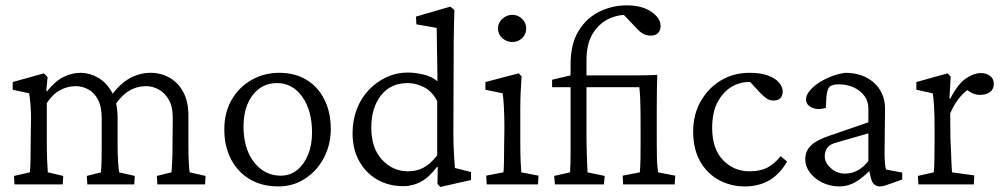

<svg xmlns="http://www.w3.org/2000/svg" viewBox="-20 -702 3823 731"><path d="M35.2 0 33.2 -32.2 93.8 -45.9Q94.7 -54.7 95.2 -64.5Q95.7 -74.2 96.2 -94.7Q96.7 -115.2 96.7 -152.3L97.7 -229.5Q98.6 -251 97.7 -273.9Q96.7 -296.9 94.7 -316.9Q92.8 -336.9 90.8 -346.7L28.3 -360.4V-389.6L147.5 -422.9L161.1 -408.2L156.2 -355.5L159.2 -354.5Q189.5 -392.6 221.2 -408.7Q252.9 -424.8 287.1 -424.8Q320.3 -424.8 352.5 -406.7Q384.8 -388.7 406.2 -350.6Q427.7 -312.5 427.7 -252.9V-149.4Q427.7 -113.3 429.7 -85.4Q431.6 -57.6 433.6 -45.9L493.2 -32.2L491.2 0H312.5L310.5 -32.2L364.3 -45.9Q365.2 -53.7 365.7 -64.5Q366.2 -75.2 366.7 -93.3Q367.2 -111.3 367.2 -140.6V-252.9Q367.2 -295.9 353 -322.8Q338.9 -349.6 315.9 -361.8Q293 -374 268.6 -374Q237.3 -374 209 -358.9Q180.7 -343.8 158.2 -309.6V-161.1Q158.2 -113.3 159.7 -85.9Q161.1 -58.6 162.1 -45.9L220.7 -32.2L218.8 0ZM579.1 0 577.1 -32.2 632.8 -45.9Q633.8 -53.7 634.3 -64Q634.8 -74.2 635.7 -92.8Q636.7 -111.3 636.7 -140.6L637.7 -252.9Q637.7 -297.9 621.6 -324.2Q605.5 -350.6 582.5 -362.3Q559.6 -374 537.1 -374Q501 -374 471.2 -356Q441.4 -337.9 417 -300.8L401.4 -335Q435.5 -382.8 473.6 -403.8Q511.7 -424.8 553.7 -424.8Q592.8 -424.8 625.5 -406.2Q658.2 -387.7 677.7 -351.6Q697.3 -315.4 697.3 -262.7V-149.4Q697.3 -113.3 698.7 -85.4Q700.2 -57.6 702.1 -45.9L762.7 -32.2L760.7 0Z M1040 7.8Q977.5 7.8 931.2 -19.5Q884.8 -46.9 859.4 -96.2Q834 -145.5 834 -209Q834 -273.4 861.8 -321.8Q889.6 -370.1 937.5 -397.5Q985.4 -424.8 1043 -424.8Q1102.5 -424.8 1146.5 -398.4Q1190.4 -372.1 1214.8 -323.7Q1239.3 -275.4 1239.3 -210.9Q1239.3 -150.4 1212.9 -100.6Q1186.5 -50.8 1141.1 -21.5Q1095.7 7.8 1040 7.8ZM1048.8 -33.2Q1085 -33.2 1111.3 -54.7Q1137.7 -76.2 1152.8 -112.8Q1168 -149.4 1168 -197.3Q1168 -281.2 1130.9 -333.5Q1093.8 -385.7 1034.2 -385.7Q977.5 -385.7 942.4 -340.3Q907.2 -294.9 907.2 -219.7Q907.2 -164.1 925.3 -122.1Q943.4 -80.1 975.6 -56.6Q1007.8 -33.2 1048.8 -33.2Z M1656.2 9.8 1645.5 -2 1646.5 -66.4H1643.6Q1613.3 -26.4 1582 -9.8Q1550.8 6.8 1515.6 6.8Q1459 6.8 1415 -19Q1371.1 -44.9 1346.7 -90.3Q1322.3 -135.7 1322.3 -194.3Q1322.3 -245.1 1338.9 -287.6Q1355.5 -330.1 1385.3 -360.8Q1415 -391.6 1452.6 -408.7Q1490.2 -425.8 1532.2 -425.8Q1561.5 -425.8 1593.3 -418Q1625 -410.2 1645.5 -392.6Q1645.5 -410.2 1645 -440.4Q1644.5 -470.7 1644 -502.9Q1643.6 -535.2 1643.1 -561Q1642.6 -586.9 1642.6 -595.7L1565.4 -609.4L1563.5 -638.7L1694.3 -676.8L1710 -664.1Q1708 -603.5 1707.5 -545.4Q1707 -487.3 1707 -424.8L1706.1 -200.2Q1706.1 -150.4 1708.5 -113.8Q1710.9 -77.1 1711.9 -62.5L1773.4 -46.9V-16.6ZM1533.2 -49.8Q1565.4 -49.8 1591.3 -63Q1617.2 -76.2 1644.5 -110.4V-317.4Q1625 -354.5 1594.2 -370.1Q1563.5 -385.7 1532.2 -385.7Q1466.8 -385.7 1430.2 -338.4Q1393.6 -291 1393.6 -216.8Q1393.6 -137.7 1434.6 -93.8Q1475.6 -49.8 1533.2 -49.8Z M1833 0 1831.1 -33.2 1896.5 -45.9Q1897.5 -49.8 1897.9 -58.6Q1898.4 -67.4 1898.9 -89.4Q1899.4 -111.3 1899.4 -152.3L1900.4 -213.9Q1900.4 -258.8 1898.4 -294.9Q1896.5 -331.1 1893.6 -346.7L1828.1 -360.4V-389.6L1955.1 -422.9L1965.8 -411.1Q1963.9 -380.9 1962.4 -352.1Q1960.9 -323.2 1960.9 -284.2V-161.1Q1960.9 -113.3 1962.4 -83.5Q1963.9 -53.7 1964.8 -45.9L2030.3 -33.2L2028.3 0ZM1930.7 -542Q1909.2 -542 1892.6 -556.6Q1876 -571.3 1876 -593.8Q1876 -615.2 1892.6 -630.4Q1909.2 -645.5 1930.7 -645.5Q1952.1 -645.5 1967.8 -630.4Q1983.4 -615.2 1983.4 -593.8Q1983.4 -571.3 1967.8 -556.6Q1952.1 -542 1930.7 -542Z M2092.8 0 2089.8 -32.2 2150.4 -45.9Q2151.4 -59.6 2151.9 -76.7Q2152.3 -93.8 2152.3 -121.6Q2152.3 -149.4 2152.3 -193.4V-457Q2152.3 -534.2 2182.6 -584Q2212.9 -633.8 2262.2 -657.7Q2311.5 -681.6 2365.2 -681.6Q2424.8 -681.6 2460 -657.2Q2495.1 -632.8 2495.1 -603.5Q2495.1 -586.9 2485.8 -576.7Q2476.6 -566.4 2457 -566.4Q2443.4 -566.4 2430.7 -572.3Q2418 -578.1 2400.4 -597.7L2345.7 -655.3L2399.4 -642.6Q2353.5 -651.4 2310.5 -635.7Q2267.6 -620.1 2240.2 -579.6Q2212.9 -539.1 2212.9 -473.6V-415V-193.4Q2212.9 -170.9 2213.4 -146Q2213.9 -121.1 2214.8 -95.7Q2215.8 -70.3 2216.8 -45.9L2282.2 -32.2L2279.3 0ZM2352.5 0 2350.6 -33.2 2416 -45.9Q2417 -56.6 2417.5 -66.9Q2418 -77.1 2418.5 -96.7Q2418.9 -116.2 2418.9 -152.3V-233.4Q2418.9 -290 2417.5 -322.8Q2416 -355.5 2414.1 -370.1H2082V-398.4L2152.3 -415H2197.3H2408.2Q2426.8 -415 2445.8 -415.5Q2464.8 -416 2482.4 -417Q2481.4 -387.7 2481 -358.9Q2480.5 -330.1 2480.5 -284.2V-161.1Q2480.5 -127.9 2481 -106Q2481.4 -84 2482.9 -69.8Q2484.4 -55.7 2485.4 -45.9L2550.8 -33.2L2548.8 0Z M2815.4 7.8Q2762.7 7.8 2717.3 -16.6Q2671.9 -41 2645.5 -87.9Q2619.1 -134.8 2619.1 -201.2Q2619.1 -265.6 2647.5 -315.9Q2675.8 -366.2 2724.1 -395.5Q2772.5 -424.8 2833 -424.8Q2876 -424.8 2903.8 -414.6Q2931.6 -404.3 2945.8 -387.7Q2960 -371.1 2960 -353.5Q2960 -338.9 2951.7 -329.1Q2943.4 -319.3 2925.8 -319.3Q2911.1 -319.3 2900.9 -325.7Q2890.6 -332 2874 -348.6L2830.1 -396.5L2860.4 -386.7Q2819.3 -395.5 2780.8 -379.4Q2742.2 -363.3 2716.8 -321.8Q2691.4 -280.3 2691.4 -214.8Q2691.4 -135.7 2732.4 -92.8Q2773.4 -49.8 2834 -49.8Q2874 -49.8 2900.9 -63.5Q2927.7 -77.1 2952.1 -107.4L2976.6 -86.9Q2949.2 -39.1 2909.2 -15.6Q2869.1 7.8 2815.4 7.8Z M3177.7 7.8Q3140.6 7.8 3110.8 -6.8Q3081.1 -21.5 3063.5 -44.9Q3045.9 -68.4 3045.9 -94.7Q3045.9 -127 3067.4 -147.9Q3088.9 -168.9 3138.7 -185.5L3286.1 -236.3V-290Q3286.1 -316.4 3271 -336.9Q3255.9 -357.4 3230.5 -369.1Q3205.1 -380.9 3172.9 -380.9Q3146.5 -380.9 3137.2 -370.1Q3127.9 -359.4 3126 -326.2L3124 -291Q3092.8 -282.2 3070.8 -292.5Q3048.8 -302.7 3048.8 -324.2Q3048.8 -338.9 3062 -355.5Q3075.2 -372.1 3096.7 -386.2Q3118.2 -400.4 3144 -410.6Q3169.9 -420.9 3197.3 -424.8Q3264.6 -424.8 3306.6 -387.7Q3348.6 -350.6 3349.6 -290L3347.7 -118.2Q3347.7 -102.5 3349.1 -83.5Q3350.6 -64.5 3353.5 -56.6L3415 -44.9V-18.6L3371.1 -2.9Q3358.4 2 3348.1 4.9Q3337.9 7.8 3331.1 7.8Q3302.7 7.8 3295.9 -24.4L3287.1 -60.5L3300.8 -62.5Q3267.6 -26.4 3237.8 -9.3Q3208 7.8 3177.7 7.8ZM3196.3 -41Q3222.7 -41 3244.6 -52.7Q3266.6 -64.5 3286.1 -88.9V-194.3L3164.1 -159.2Q3140.6 -153.3 3130.4 -140.1Q3120.1 -127 3120.1 -106.4Q3120.1 -82 3143.6 -61.5Q3167 -41 3196.3 -41Z M3476.6 0 3474.6 -32.2 3535.2 -45.9Q3536.1 -51.8 3536.6 -64Q3537.1 -76.2 3537.6 -98.1Q3538.1 -120.1 3538.1 -152.3V-229.5Q3538.1 -263.7 3536.1 -297.4Q3534.2 -331.1 3531.2 -346.7L3468.8 -360.4V-389.6L3587.9 -422.9L3599.6 -410.2L3594.7 -327.1L3597.7 -326.2Q3627.9 -383.8 3658.2 -403.8Q3688.5 -423.8 3713.9 -423.8Q3735.4 -423.8 3749.5 -413.1Q3763.7 -402.3 3763.7 -382.8Q3763.7 -362.3 3749 -351.6Q3734.4 -340.8 3710.9 -340.8Q3694.3 -340.8 3679.2 -348.6Q3664.1 -356.4 3652.3 -368.2L3666 -361.3Q3647.5 -348.6 3629.9 -326.2Q3612.3 -303.7 3597.7 -270.5L3598.6 -175.8Q3599.6 -154.3 3600.6 -128.9Q3601.6 -103.5 3602.5 -81.1Q3603.5 -58.6 3604.5 -45.9L3689.5 -34.2L3687.5 0Z"/></svg>

Font: Crimson Pro ExtraLight Light
Style: Regular
Weight: 300
Version: Version 1.002